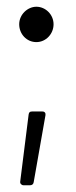

<svg xmlns="http://www.w3.org/2000/svg" viewBox="-20 -480 226 570"><path d="M88 -355C116 -355 139 -379 139 -408C139 -437 115 -460 88 -460C62 -460 37 -437 37 -408C37 -379 59 -355 88 -355ZM50 70H69C75 70 79 67 80 61L115 -138C116 -144 113 -149 106 -149H75C69 -149 66 -147 65 -140L40 59C39 65 44 70 50 70Z"/></svg>

Font: Barlow Semi Condensed Light
Style: Regular
Weight: 300
Width: 4
Designer: Jeremy Tribby
Foundry: Tribby Type
Version: Version 1.422;hotconv 1.0.109;makeotfexe 2.5.65596